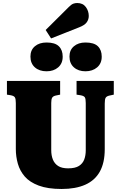

<svg xmlns="http://www.w3.org/2000/svg" viewBox="-20 -1240 801 1274"><path d="M389 14Q297 14 237 -8.5Q177 -31 144.5 -68.5Q112 -106 98.5 -153.5Q85 -201 85 -251V-556Q85 -583 79 -593.5Q73 -604 51 -608L26 -612V-703H379V-612L350 -606Q332 -602 326 -591.5Q320 -581 320 -557V-244Q320 -208 331 -181Q342 -154 366 -138.5Q390 -123 432 -123Q479 -123 504 -139Q529 -155 539 -182Q549 -209 549 -242V-556Q549 -584 543 -594Q537 -604 514 -608L488 -612V-703H735V-612L707 -606Q688 -602 681.5 -592Q675 -582 675 -553V-250Q675 -160 642.5 -101.5Q610 -43 546 -14.5Q482 14 389 14ZM319 -985 283 -1041 437 -1194Q454 -1211 466.5 -1215.5Q479 -1220 492 -1220Q530 -1220 549.5 -1193.5Q569 -1167 569 -1134Q569 -1111 555.5 -1092Q542 -1073 506 -1059ZM547 -767Q500 -767 470.5 -793Q441 -819 441 -865Q441 -908 470.5 -933Q500 -958 547 -958Q604 -958 629.5 -933Q655 -908 655 -864Q655 -819 624.5 -793Q594 -767 547 -767ZM289 -767Q241 -767 211.5 -793Q182 -819 182 -865Q182 -908 211.5 -933Q241 -958 289 -958Q345 -958 370.5 -933Q396 -908 396 -864Q396 -819 366 -793Q336 -767 289 -767Z"/></svg>

Font: Literata 18pt Black
Style: Regular
Weight: 900
Designer: Latin by Veronika Burian and Jose Scaglione. Greek by Irene Vlachou. Cyrillic by Vera Evstafieva.
Foundry: TypeTogether
Version: Version 3.103;gftools[0.9.29]